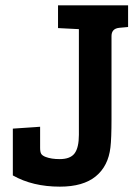

<svg xmlns="http://www.w3.org/2000/svg" viewBox="-20 -685 514 718"><path d="M204 13Q102 13 28 -29V-204L130 -211V-132Q130 -117 134 -110Q138 -103 151 -98Q172 -90 203 -90Q243 -90 259 -111.5Q275 -133 275 -181V-576L197 -580V-665H459V-584L426 -581Q397 -578 397 -550V-239Q397 -168 393 -134Q385 -64 338 -25.5Q291 13 204 13Z"/></svg>

Font: Bree Serif
Style: Regular
Weight: 400
Designer: Veronika Burian, Jos Scaglione
Foundry: TypeTogether
Version: Version 1.001